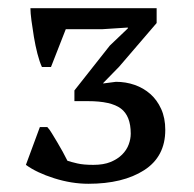

<svg xmlns="http://www.w3.org/2000/svg" viewBox="-20 -824 471 467"><path d="M207 -423Q232 -423 249 -430Q266 -437 277 -448Q288 -459 293 -472.5Q298 -486 298 -499Q298 -542 274 -560Q250 -578 194 -578H161V-604L247 -713L291 -755V-757L229 -753H140L104 -661H82Q76 -674 71 -693.5Q66 -713 62.5 -734Q59 -755 56.5 -774Q54 -793 54 -804H361V-768L270 -662L231 -622V-621L262 -625Q286 -625 307.5 -617.5Q329 -610 345.5 -595.5Q362 -581 372 -559Q382 -537 382 -508Q382 -443 330.5 -410Q279 -377 195 -377Q154 -377 111.5 -390.5Q69 -404 43 -423L77 -515H95Q100 -510 106 -500Q112 -490 119 -478.5Q126 -467 132.5 -455Q139 -443 144 -433Q153 -430 168 -426.5Q183 -423 207 -423Z"/></svg>

Font: PTSerif
Style: Regular
Weight: 400
Designer: A.Korolkova, O.Umpeleva, V.Yefimov
Foundry: ParaType Ltd
Version: Version 1.000W OFL; ttfautohint (v1.2) -l 8 -r 50 -G 200 -x 